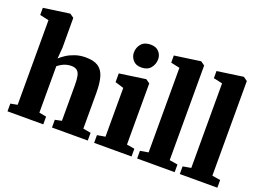

<svg xmlns="http://www.w3.org/2000/svg" viewBox="-116 -1104 1893 1389"><g transform="rotate(20 831.0 -409.5)"><path d="M83 -69.5V-721L14 -736V-791L211.5 -819H216.5L246 -798L246.5 -569.5L239.5 -483Q256.5 -499.5 284.2 -517.5Q312 -535.5 349 -548Q386 -560.5 430 -560.5Q492 -560.5 526.2 -537.8Q560.5 -515 574.5 -467.8Q588.5 -420.5 588.5 -346V-70L648 -59.5V0H372.5V-59.5L423.5 -70V-345.5Q423.5 -388.5 417.8 -415.2Q412 -442 396.5 -454.5Q381 -467 351 -467Q331 -467 312 -461.2Q293 -455.5 277.2 -446.2Q261.5 -437 250 -427V-70L305.5 -59.5V0H30V-59.5Z M697 0V-59.5L759 -70V-445.5L692.5 -466V-533L891 -561.5H895L924.5 -540.5V-69.5L985 -59.5V0ZM829 -629Q787.5 -629 765.5 -655Q743.5 -681 743.5 -712Q743.5 -752 767.8 -780Q792 -808 839 -808H840Q882 -808 903.8 -783.2Q925.5 -758.5 925.5 -727Q925.5 -687.5 901.2 -658.2Q877 -629 830 -629Z M1091 -70V-721L1022.5 -736V-791L1219.5 -819H1224L1253.5 -798V-69.5L1317 -59V0H1028V-59Z M1419.5 -70V-721L1351 -736V-791L1548 -819H1552.5L1582 -798V-69.5L1645.5 -59V0H1356.5V-59Z"/></g></svg>

Font: Merriweather 36pt Black
Style: Regular
Weight: 900
Version: Version 2.100